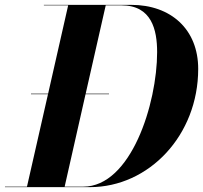

<svg xmlns="http://www.w3.org/2000/svg" viewBox="-44 -770 835 790"><path d="M326 0C569 0 771.5 -213.5 771.5 -486.5C771.5 -649.5 659 -750 496 -750H136.5V-748H236.5L154 -384.5H83.5V-382.5H153.5L67 -2H-23.5V0ZM404.5 -382.5V-384.5H308.5L391 -748H456C580 -748 602.5 -647.5 602.5 -555.5C602.5 -343.5 495 -2 298.5 -2H222L308 -382.5Z"/></svg>

Font: Bodoni* 96pt
Style: Bold Italic
Weight: 700
Italic angle: -13°
Version: Version 2.3